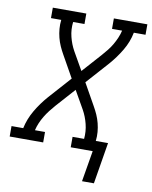

<svg xmlns="http://www.w3.org/2000/svg" viewBox="-110 -806 829 1050"><g transform="rotate(10 304.5 -281.5)"><path d="M419 172 448 0H326V-58H390Q394 -100 384 -140Q374 -180 355 -214L298 -314L204 -209Q189 -192 175.5 -174.5Q162 -157 150.5 -138Q139 -119 130.5 -99Q122 -79 117 -58H173V0H-13V-58H52Q63 -110 91 -158Q119 -206 156 -248L266 -371L198 -492Q186 -513 176.5 -534.5Q167 -556 161 -579.5Q155 -603 153 -627.5Q151 -652 154 -677H97V-735H283V-677H220Q215 -635 225 -595Q235 -555 254 -521L311 -421L405 -526Q420 -543 434 -560.5Q448 -578 459 -597Q470 -616 478.5 -636Q487 -656 492 -677H436V-735H622V-677H557Q547 -625 518.5 -577Q490 -529 453 -487L343 -364L411 -243Q423 -222 432.5 -200.5Q442 -179 448 -155.5Q454 -132 456 -107.5Q458 -83 455 -58H523L485 172Z"/></g></svg>

Font: Iosevka Curly Slab LtExObl
Style: Regular
Weight: 300
Width: 7
Italic angle: -9°
Monospace: yes
Designer: Belleve Invis
Foundry: Belleve Invis
Version: Version 11.1.0; ttfautohint (v1.8.3)